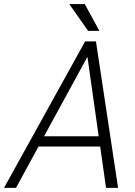

<svg xmlns="http://www.w3.org/2000/svg" viewBox="-42 -912 654 932"><path d="M444.3 -200.7H145L35.6 0H-22.5L371.1 -710.9H423.8L531.2 0H472.7ZM171.9 -250.5H437L382.8 -633.8L381.3 -634.3ZM440.4 -762.2H385.7L294.4 -892.1H369.6Z"/></svg>

Font: Franko
Style: Light Italic
Weight: 300
Designer: Google
Version: Version 1.200310; 2013